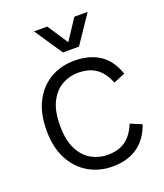

<svg xmlns="http://www.w3.org/2000/svg" viewBox="-135 -809 778 912"><g transform="rotate(-20 253.5 -353.5)"><path d="M277 12Q211 12 157.5 -19Q104 -50 72 -109.5Q40 -169 40 -256Q40 -343 71.5 -402.5Q103 -462 156.5 -492.5Q210 -523 276 -523Q351 -523 402.5 -490Q454 -457 479 -384L421 -360Q399 -414 363.5 -438.5Q328 -463 273 -463Q231 -463 193.5 -442.5Q156 -422 132 -376.5Q108 -331 108 -256Q108 -181 132 -135Q156 -89 194 -68.5Q232 -48 274 -48Q329 -48 364.5 -73Q400 -98 422 -152L479 -128Q454 -57 403 -22.5Q352 12 277 12ZM240 -578 145 -719H212L297 -590H264L349 -719H416L321 -578Z"/></g></svg>

Font: TikTok Sans 24pt Light
Style: Regular
Weight: 300
Version: Version 4.000